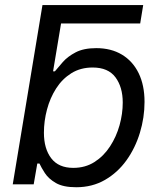

<svg xmlns="http://www.w3.org/2000/svg" viewBox="-20 -748 653 779"><path d="M185.5 -652.8 152.3 -727.5H561L548.8 -652.8ZM289.1 11.7Q236.3 11.7 206.5 -5.6Q176.8 -22.9 162.1 -45.7Q147.5 -68.4 140.1 -84.5H131.3L116.7 0H31.7L152.3 -727.5H240.2L195.3 -458.5H202.6Q215.3 -474.1 234.9 -496.3Q254.4 -518.6 286.9 -535.6Q319.3 -552.7 370.6 -552.7Q430.7 -552.7 474.6 -526.4Q518.6 -500 542.5 -451.2Q566.4 -402.3 566.4 -334.5Q566.4 -271 547.6 -209.2Q528.8 -147.5 493.2 -97.7Q457.5 -47.9 406 -18.1Q354.5 11.7 289.1 11.7ZM277.3 -66.9Q326.2 -66.9 363.5 -90.8Q400.9 -114.7 426.5 -154.1Q452.1 -193.4 465.1 -240Q478 -286.6 478 -332Q478 -394.5 448.5 -434.3Q418.9 -474.1 356 -474.1Q306.6 -474.1 269.5 -450.9Q232.4 -427.7 207.8 -389.2Q183.1 -350.6 170.7 -303.7Q158.2 -256.8 158.2 -209.5Q158.2 -144.5 188 -105.7Q217.8 -66.9 277.3 -66.9Z"/></svg>

Font: Adwaita Sans
Style: Italic
Weight: 400
Italic angle: -9.39999°
Designer: Rasmus Andersson
Foundry: rsms
Version: Version 4.001;git-9221beed3